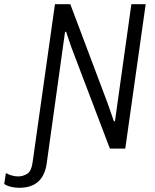

<svg xmlns="http://www.w3.org/2000/svg" viewBox="-115 -706 735 912"><path d="M-23 186Q-35 186 -49 184Q-63 182 -74.5 178Q-86 174 -95 168L-87 116Q-75 123 -59.5 127.5Q-44 132 -28 132Q-7 132 13.5 120Q34 108 40 64L146 -686H219L396 -216L426 -130H431L509 -686H577L480 0H407L223 -484L199 -555H194L107 69Q91 186 -23 186Z"/></svg>

Font: Chivo Mono Medium ExtraLight
Style: Italic
Weight: 250
Italic angle: -8.05°
Monospace: yes
Version: Version 1.008